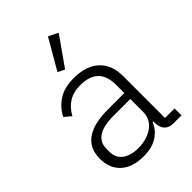

<svg xmlns="http://www.w3.org/2000/svg" viewBox="-227 -869 981 981"><g transform="rotate(-45 264.0 -378.0)"><path d="M503 0H445Q422 0 407 -9.5Q392 -19 385.5 -36Q379 -53 379 -76V-103L402 -81H375Q358 -39 319 -13.5Q280 12 220 12Q139 12 95 -28Q51 -68 51 -139Q51 -185 72.5 -218Q94 -251 139.5 -269Q185 -287 259 -287H377V-347Q377 -411 344 -443Q311 -475 246 -475Q196 -475 161.5 -453Q127 -431 106 -391L70 -421Q91 -465 134.5 -494.5Q178 -524 248 -524Q337 -524 385.5 -479Q434 -434 434 -353V-50H503ZM377 -244H257Q181 -244 146 -219.5Q111 -195 111 -152V-128Q111 -84 143.5 -60.5Q176 -37 228 -37Q270 -37 303.5 -50.5Q337 -64 357 -89.5Q377 -115 377 -149ZM358 -742 248 -586 211 -604 306 -768Z"/></g></svg>

Font: IBM Plex Sans Light
Style: Regular
Weight: 300
Designer: Mike Abbink, Paul van der Laan, Pieter van Rosmalen
Foundry: Bold Monday
Version: Version 3.201